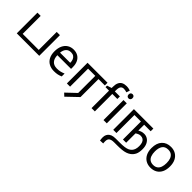

<svg xmlns="http://www.w3.org/2000/svg" viewBox="170 -2041 3637 3637"><g transform="rotate(45 1989.0 -222.0)"><path d="M88 0V-554H174V-72H604V-554H690V0Z M1070 -546Q1139 -546 1188.5 -516Q1238 -486 1264.5 -431.5Q1291 -377 1291 -304V-251H924Q926 -160 970.5 -112.5Q1015 -65 1095 -65Q1146 -65 1185.5 -74.5Q1225 -84 1267 -102V-25Q1226 -7 1186 1.5Q1146 10 1091 10Q1015 10 956.5 -21Q898 -52 865.5 -113.5Q833 -175 833 -264Q833 -352 862.5 -415Q892 -478 945.5 -512Q999 -546 1070 -546ZM1069 -474Q1006 -474 969.5 -433.5Q933 -393 926 -321H1199Q1199 -367 1185 -401Q1171 -435 1142.5 -454.5Q1114 -474 1069 -474Z M1573 212 1516 159 1709 -24V-482H1516V0H1430V-554H1965V-482H1795V0Z M2314 -468H2179V0H2091V-468H1997V-509L2091 -539V-570Q2091 -639 2111.5 -682Q2132 -725 2171 -745Q2210 -765 2265 -765Q2297 -765 2323.5 -759.5Q2350 -754 2369 -747L2346 -678Q2330 -683 2309 -688Q2288 -693 2266 -693Q2222 -693 2200.5 -663.5Q2179 -634 2179 -571V-536H2314Z M2499 -536V0H2411V-536ZM2456 -737Q2476 -737 2491.5 -723.5Q2507 -710 2507 -681Q2507 -653 2491.5 -639Q2476 -625 2456 -625Q2434 -625 2419 -639Q2404 -653 2404 -681Q2404 -710 2419 -723.5Q2434 -737 2456 -737Z M3141 -362Q3192 -362 3233.5 -336Q3275 -310 3300 -259Q3325 -208 3325 -134Q3325 -44 3299 8Q3273 60 3226 94Q3194 117 3152.5 131Q3111 145 3057 150.5Q3003 156 2931 156H2856Q2814 156 2791 162Q2768 168 2751 179Q2735 190 2726 210Q2717 230 2717 263Q2717 278 2718 291.5Q2719 305 2720 317L2638 321Q2635 303 2633 281.5Q2631 260 2631 243Q2631 199 2647 168.5Q2663 138 2688 119Q2706 106 2725.5 98.5Q2745 91 2770.5 87.5Q2796 84 2829 84H2922Q3004 84 3055.5 77Q3107 70 3139 54.5Q3171 39 3194 14Q3214 -8 3226.5 -43.5Q3239 -79 3239 -131Q3239 -183 3225.5 -218Q3212 -253 3185.5 -271Q3159 -289 3120 -289Q3092 -289 3063.5 -276.5Q3035 -264 3014 -247L3011 -322Q3037 -338 3069 -350Q3101 -362 3141 -362ZM2672 0V-554H3193V-482H3018V0H2932V-482H2758V0Z M3924 -269Q3924 -180 3893.5 -117.5Q3863 -55 3807 -22.5Q3751 10 3674 10Q3603 10 3547.5 -22.5Q3492 -55 3460 -117.5Q3428 -180 3428 -269Q3428 -402 3495 -474Q3562 -546 3677 -546Q3750 -546 3805.5 -513.5Q3861 -481 3892.5 -419.5Q3924 -358 3924 -269ZM3519 -269Q3519 -206 3535.5 -159.5Q3552 -113 3587 -88Q3622 -63 3676 -63Q3730 -63 3765 -88Q3800 -113 3816.5 -159.5Q3833 -206 3833 -269Q3833 -333 3816 -378Q3799 -423 3764.5 -447.5Q3730 -472 3675 -472Q3593 -472 3556 -418Q3519 -364 3519 -269Z"/></g></svg>

Font: tamil15
Style: Book
Weight: 400
Designer: Jelle Bosma - Monotype Design Team
Foundry: Monotype Imaging Inc.
Version: Version 2.003